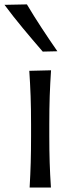

<svg xmlns="http://www.w3.org/2000/svg" viewBox="-45 -838 333 858"><path d="M87.4 0Q90.8 -58.1 92.3 -111.8Q93.8 -165.5 93.8 -230V-282.7Q93.8 -352.5 91.8 -408.2Q89.8 -463.9 85.9 -521.5L183.1 -523.9Q179.2 -465.3 177.2 -409.2Q175.3 -353 175.3 -282.7V-230Q175.3 -165.5 177 -111.8Q178.7 -58.1 182.6 0ZM146 -607.4Q101.1 -659.2 57.9 -711.2Q14.6 -763.2 -24.9 -816.4L75.2 -818.4Q106.4 -766.1 140.6 -713.9Q174.8 -661.6 211.4 -608.9Z"/></svg>

Font: Pinar-DS2-FD Regular
Style: Regular
Weight: 400
Designer: Amin Abedi
Version: Version 2.000